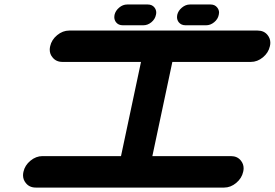

<svg xmlns="http://www.w3.org/2000/svg" viewBox="-20 -847 1241 867"><path d="M1022.5 -142.1Q1051.8 -142.1 1067.9 -121.6Q1080.1 -106.4 1080.1 -86.9Q1080.1 -79.6 1078.1 -71.3Q1071.8 -42 1046.6 -21Q1021.5 0 992.2 0H141.6Q112.3 0 96.2 -21Q84 -36.1 84 -55.7Q84 -63 85.9 -71.3Q92.3 -100.6 117.4 -121.3Q142.6 -142.1 171.9 -142.1H526.4L616.7 -567.4H262.2Q232.9 -567.4 216.8 -588.4Q204.6 -603 204.6 -622.6Q204.6 -629.9 206.5 -638.2Q212.9 -667.5 238 -688.2Q263.2 -709 292.5 -709H1143.1Q1172.4 -709 1188.5 -688.5Q1200.7 -673.3 1200.7 -653.8Q1200.7 -646.5 1198.7 -638.2Q1192.4 -608.9 1167.2 -588.1Q1142.1 -567.4 1112.8 -567.4H758.3L668 -142.1ZM817.4 -732.9Q798.3 -732.9 787.1 -746.6Q779.3 -756.8 779.3 -770Q779.3 -774.4 780.3 -779.8Q784.7 -798.8 801.5 -812.7Q818.4 -826.7 837.4 -826.7H931.2Q950.2 -826.7 960.9 -813Q969.2 -802.7 969.2 -790Q969.2 -785.2 967.8 -779.8Q963.9 -760.3 947 -746.6Q930.2 -732.9 911.1 -732.9ZM534.2 -732.9Q514.6 -732.9 503.9 -746.6Q496.1 -756.8 496.1 -770Q496.1 -774.4 497.1 -779.8Q501.5 -798.8 518.1 -812.7Q534.7 -826.7 554.2 -826.7H647.5Q667 -826.7 677.7 -813Q685.5 -802.7 685.5 -790.5Q685.5 -785.2 684.1 -779.8Q680.2 -760.3 663.6 -746.6Q647 -732.9 627.4 -732.9Z"/></svg>

Font: Robtronika
Style: Italic
Weight: 400
Italic angle: -12°
Designer: GGBot
Version: 1.00